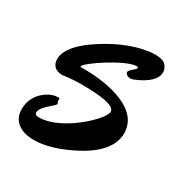

<svg xmlns="http://www.w3.org/2000/svg" viewBox="-109 -500 585 607"><g transform="rotate(30 183.5 -196.0)"><path d="M337 -384C330 -403 317 -409 288 -409C263 -409 201 -400 122 -351C47 -305 28 -268 28 -243C28 -207 59 -206 67 -206C72 -206 97 -211 132 -211C200 -211 258 -205 258 -182C258 -153 150 -53 71 -53C60 -53 55 -56 55 -63C55 -85 100 -112 100 -119C100 -122 97 -125 97 -129C97 -131 97 -133 97 -134C97 -138 96 -139 93 -139C90 -139 87 -138 83 -138C66 -137 10 -111 10 -49C10 -7 41 17 92 17C131 17 180 3 236 -27C310 -67 329 -110 329 -144C329 -244 176 -257 122 -257C113 -257 110 -257 108 -257C105 -257 104 -257 104 -259C104 -272 218 -348 257 -348C261 -348 263 -346 263 -344C263 -339 240 -325 240 -317C240 -311 248 -304 258 -304C262 -304 266 -305 271 -307C318 -326 339 -350 339 -371C339 -376 339 -380 337 -384Z"/></g></svg>

Font: Oregano
Style: Regular
Weight: 400
Designer: Astigmatic (AOETI)
Foundry: Astigmatic (AOETI)
Version: Version 1.000